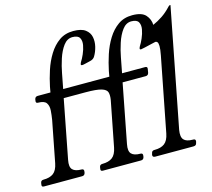

<svg xmlns="http://www.w3.org/2000/svg" viewBox="-123 -826 1048 948"><g transform="rotate(-15 401.0 -352.0)"><path d="M446 -468Q454 -507 467.5 -548.5Q481 -590 503 -625.5Q525 -661 555.5 -682.5Q586 -704 628 -704Q677 -704 696.5 -682Q716 -660 717 -631Q742 -642 766 -658Q790 -674 813 -699Q818 -704 821 -704H822Q824 -704 824 -703L706 -97Q700 -62 713 -47.5Q726 -33 758 -33H761Q774 -33 772 -20L770 -13Q768 0 753 0H558Q543 0 545 -13L547 -20Q549 -33 562 -33H564Q596 -33 614.5 -47Q633 -61 640 -96L714 -476Q720 -507 719.5 -522.5Q719 -538 714.5 -543Q710 -548 704 -547Q699 -546 682 -542Q665 -538 648 -534Q631 -530 628 -530Q620 -530 621.5 -536Q623 -542 626 -547Q634 -559 643.5 -580.5Q653 -602 657 -624Q661 -646 652.5 -661Q644 -676 616 -676Q589 -676 570 -650.5Q551 -625 539 -588Q527 -551 521 -518L506 -440H624Q637 -440 634 -427L631 -409Q628 -396 615 -396H497L439 -96Q432 -61 445.5 -47Q459 -33 491 -33Q504 -33 502 -20L501 -13Q498 0 485 0H290Q277 0 280 -13L281 -20Q283 -33 296 -33Q329 -33 347.5 -47Q366 -61 373 -96L418 -327Q422 -351 417.5 -366Q413 -381 388.5 -388.5Q364 -396 307 -396Q294 -396 297 -409L300 -427Q303 -440 316 -440H441ZM145 -468Q153 -507 166.5 -548.5Q180 -590 202 -625.5Q224 -661 254.5 -682.5Q285 -704 327 -704Q368 -704 388.5 -688.5Q409 -673 413.5 -649.5Q418 -626 412 -601Q406 -576 394 -556Q387 -543 369 -539Q352 -535 344 -533Q336 -531 332.5 -530.5Q329 -530 327 -530Q319 -530 320.5 -536Q322 -542 325 -547Q333 -559 342.5 -580.5Q352 -602 356 -624Q360 -646 351.5 -661Q343 -676 315 -676Q288 -676 269 -650.5Q250 -625 238 -588Q226 -551 220 -518L205 -440H323Q336 -440 333 -427L330 -409Q327 -396 314 -396H196L138 -96Q131 -61 144.5 -47Q158 -33 190 -33Q203 -33 201 -20L200 -13Q197 0 184 0H-11Q-24 0 -21 -13L-20 -20Q-18 -33 -5 -33Q28 -33 46.5 -47Q65 -61 72 -96L113 -307Q117 -331 118.5 -354Q120 -377 110 -392Q100 -407 68 -407Q55 -407 58 -420L59 -427Q62 -440 75 -440H140Z"/></g></svg>

Font: Young Serif Light
Style: Italic
Weight: 300
Italic angle: -10.979°
Designer: Bastien Sozeau
Foundry: NBR — Bastien Sozeau
Version: Version 5.001